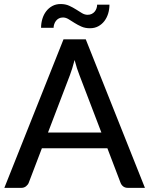

<svg xmlns="http://www.w3.org/2000/svg" viewBox="-20 -908 722 928"><path d="M403.5 -836.5Q415 -836.5 423.5 -840.8Q432 -845 437.8 -852Q443.5 -859 446.5 -867.8Q449.5 -876.5 449.5 -885.5H509Q509 -863 502.8 -842.5Q496.5 -822 484.5 -806.2Q472.5 -790.5 455 -781Q437.5 -771.5 414.5 -771.5Q391.5 -771.5 373.5 -779.5Q355.5 -787.5 340.2 -797.2Q325 -807 311.5 -815.2Q298 -823.5 284.5 -823.5Q273 -823.5 264.5 -819Q256 -814.5 250.5 -807.2Q245 -800 242 -791Q239 -782 239 -773.5H178.5Q178.5 -796 184.8 -816.8Q191 -837.5 203.2 -853.5Q215.5 -869.5 233 -879Q250.5 -888.5 273 -888.5Q296.5 -888.5 314.5 -880.2Q332.5 -872 347.8 -862.2Q363 -852.5 376.2 -844.5Q389.5 -836.5 403.5 -836.5ZM470 -267.5 363.5 -546Q352 -574.5 340.5 -618Q335 -596.5 329.2 -578Q323.5 -559.5 318 -545L212 -267.5ZM680.5 0H598.5Q584.5 0 575.5 -7Q566.5 -14 562.5 -25L499 -191.5H182.5L119 -25Q115.5 -15.5 106 -7.8Q96.5 0 83 0H1L287 -718H394.5Z"/></svg>

Font: TypoPRO Lato
Style: Regular
Weight: 500
Designer: Lukasz Dziedzic with Adam Twardoch and Botio Nikoltchev
Foundry: tyPoland Lukasz Dziedzic
Version: Version 2.010; 2014-09-01; http://www.latofonts.com/